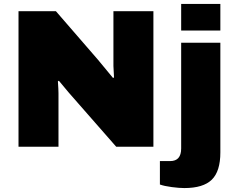

<svg xmlns="http://www.w3.org/2000/svg" viewBox="-20 -745 1206 975"><path d="M74 -688H264L478 -441Q492 -425 554 -349L559 -352L556 -410V-688H759V0H570L329 -275L279 -335L274 -332Q277 -289 277 -272V0H74ZM900 -725H1099V-590H900ZM792 192V73H844Q900 73 900 9V-528H1099V29Q1099 125 1055.5 167.5Q1012 210 916 210Q890 210 852 205Q814 200 792 192Z"/></svg>

Font: Archivo Black
Style: Regular
Weight: 400
Designer: Hector Gatti
Foundry: Omnibus-Type
Version: Version 1.101; ttfautohint (v1.8)